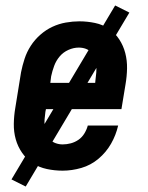

<svg xmlns="http://www.w3.org/2000/svg" viewBox="-20 -616 540 702"><path d="M209 8Q180 8 151.5 2Q123 -4 100 -19Q77 -34 61 -57Q45 -80 37.5 -107Q30 -134 30.5 -163.5Q31 -193 36 -222L57 -352Q62 -377 70 -401.5Q78 -426 92.5 -448.5Q107 -471 127.5 -489Q148 -507 171.5 -518Q195 -529 220.5 -533.5Q246 -538 270 -538Q299 -538 327.5 -532Q356 -526 378.5 -510.5Q401 -495 416 -472Q431 -449 438 -422Q445 -395 444.5 -366Q444 -337 439 -308L424 -217H148L146 -207Q144 -193 143 -179.5Q142 -166 143.5 -153Q145 -140 149.5 -127.5Q154 -115 162.5 -106Q171 -97 183.5 -92.5Q196 -88 209 -88Q224 -88 239 -92Q254 -96 267 -105Q280 -114 288.5 -128Q297 -142 301 -157H412Q404 -122 386 -90.5Q368 -59 340 -35.5Q312 -12 277.5 -2Q243 8 209 8ZM164 -313H328L329 -323Q331 -337 332 -350.5Q333 -364 332 -377Q331 -390 326.5 -402Q322 -414 314 -423.5Q306 -433 294 -437.5Q282 -442 268 -442Q249 -442 230 -433.5Q211 -425 198 -409.5Q185 -394 178 -375Q171 -356 167 -337ZM74 66 22 40 401 -596 453 -570Z"/></svg>

Font: Iosevka Slab Oblique
Style: Bold
Weight: 700
Italic angle: -9°
Monospace: yes
Designer: Belleve Invis
Foundry: Belleve Invis
Version: Version 11.1.1; ttfautohint (v1.8.3)